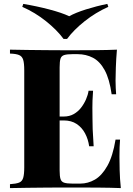

<svg xmlns="http://www.w3.org/2000/svg" viewBox="-20 -962 682 982"><path d="M578 -708Q574 -661 572.5 -617Q571 -573 571 -550Q571 -530 572 -511Q573 -492 574 -480H551Q540 -558 515.5 -603Q491 -648 455.5 -666.5Q420 -685 377 -685H350Q323 -685 308.5 -680.5Q294 -676 289.5 -662Q285 -648 285 -618V-90Q285 -61 289.5 -46.5Q294 -32 308.5 -27.5Q323 -23 350 -23H391Q430 -23 465.5 -43.5Q501 -64 529 -113.5Q557 -163 571 -248H594Q591 -214 591 -160Q591 -136 592 -92Q593 -48 598 0Q547 -2 483 -2.5Q419 -3 369 -3Q343 -3 303 -3Q263 -3 216 -2.5Q169 -2 121 -1.5Q73 -1 31 0V-20Q62 -22 77.5 -28Q93 -34 98.5 -52Q104 -70 104 -106V-602Q104 -639 98.5 -656.5Q93 -674 77.5 -680.5Q62 -687 31 -688V-708Q74 -707 121.5 -706.5Q169 -706 215.5 -705.5Q262 -705 302.5 -705Q343 -705 369 -705Q415 -705 473.5 -705.5Q532 -706 578 -708ZM427 -366Q427 -366 427 -356Q427 -346 427 -346H255Q255 -346 255 -356Q255 -366 255 -366ZM456 -498Q452 -441 452.5 -411Q453 -381 453 -356Q453 -331 454 -301Q455 -271 459 -214H436Q431 -250 415 -280Q399 -310 372 -328Q345 -346 306 -346V-366Q335 -366 357 -378.5Q379 -391 394.5 -411Q410 -431 420 -454Q430 -477 433 -498ZM529 -942 534 -927Q469 -898 413 -853.5Q357 -809 323 -763H305Q272 -808 216 -853Q160 -898 94 -927L99 -942Q166 -931 231 -914Q296 -897 334 -879Q366 -897 420 -914Q474 -931 529 -942Z"/></svg>

Font: Playfair Display ExtraBold
Style: Regular
Weight: 800
Designer: Claus Eggers Sørensen
Foundry: Claus Eggers Sørensen
Version: Version 1.203